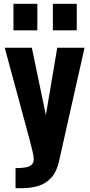

<svg xmlns="http://www.w3.org/2000/svg" viewBox="-20 -830 476 1013"><path d="M62 163V57Q95 57 116 53Q137 49 147.5 38.5Q158 28 158 9Q158 -6 151.5 -32Q145 -58 137 -90L5 -578H148L222 -223L282 -578H426L292 18Q280 74 252.5 105.5Q225 137 185.5 150Q146 163 94 163ZM259 -670V-810H385V-670ZM51 -670V-810H177V-670Z"/></svg>

Font: Oswald SemiBold
Style: Regular
Weight: 600
Designer: Vernon Adams
Foundry: Vernon Adams
Version: Version 4.100; ttfautohint (v1.8.1.43-b0c9)